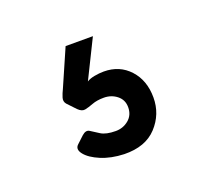

<svg xmlns="http://www.w3.org/2000/svg" viewBox="-58 -99 430 390"><g transform="rotate(-20 156.5 96.5)"><path d="M152 220Q124 219 102.5 210Q81 201 71.5 189Q62 177 71 169L86 155Q95 147 102 151.5Q109 156 120 163Q131 170 152 170Q168 170 180 160Q192 150 192 133Q192 117 180 107.5Q168 98 152 98Q137 98 126.5 102Q116 106 108.5 107.5Q101 109 93 101L76 83Q71 77 73.5 69Q76 61 80 53L115 -27H174L133 56Q139 52 149.5 50Q160 48 170 48Q204 48 225.5 71.5Q247 95 247 132Q247 168 222.5 194.5Q198 221 152 220Z"/></g></svg>

Font: DVN-Rubik
Style: Regular
Weight: 400
Designer: Hubert and Fischer
Foundry: Hubert & Fischer
Version: Version 2.102